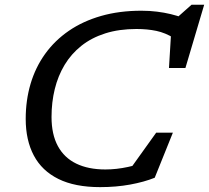

<svg xmlns="http://www.w3.org/2000/svg" viewBox="-20 -758 858 788"><path d="M597 -99.5 500 -44.5 621 -213.5H689.5L615 -28.5Q571.5 -11 514 -0.5Q456.5 10 391 10Q287.5 10 219.8 -23.5Q152 -57 118.8 -119.8Q85.5 -182.5 85.5 -270Q85.5 -346.5 105.5 -414Q125.5 -481.5 165.2 -536.8Q205 -592 262.5 -631.5Q320 -671 394.8 -692.5Q469.5 -714 560.5 -714Q594.5 -714 624.2 -710.2Q654 -706.5 681 -700Q708 -693.5 731.5 -684.5L703.5 -683L766 -738.5H818L741 -479H673.5L683 -636L694 -601.5Q658.5 -623.5 621.8 -631.2Q585 -639 540 -639Q468.5 -639 412 -621Q355.5 -603 314 -570Q272.5 -537 245.2 -491.8Q218 -446.5 204.8 -392.5Q191.5 -338.5 191.5 -278Q191.5 -206.5 217.5 -158.5Q243.5 -110.5 293 -86.5Q342.5 -62.5 412.5 -62.5Q458 -62.5 505.2 -72.8Q552.5 -83 597 -99.5Z"/></svg>

Font: Newsreader 7pt
Style: Italic
Weight: 400
Italic angle: -17°
Designer: Hugues Gentile
Foundry: Production Type
Version: Version 1.003